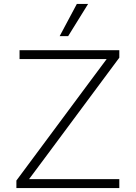

<svg xmlns="http://www.w3.org/2000/svg" viewBox="-20 -952 690 972"><path d="M63 0V-38L438 -543L520 -653H382H79V-698H584V-660L209 -155L127 -45H265H584V0ZM282 -769 369 -932H426L325 -769Z"/></svg>

Font: Azeret Mono Thin Thin
Style: Regular
Weight: 250
Version: Version 1.002